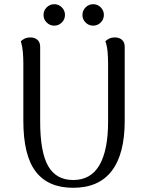

<svg xmlns="http://www.w3.org/2000/svg" viewBox="-20 -880 698 913"><path d="M573 -658V-305Q573 -148 511.5 -67.5Q450 13 328 13Q209 13 150 -64Q91 -141 91 -305V-577Q91 -607 88.5 -634.5Q86 -662 79 -684Q85 -690 96.5 -696Q108 -702 125 -702Q145 -702 158 -690.5Q171 -679 171 -658V-302Q171 -157 209 -90.5Q247 -24 328 -24Q412 -24 453 -95Q494 -166 494 -302V-577Q494 -607 491.5 -634.5Q489 -662 481 -684Q487 -690 498.5 -696Q510 -702 527 -702Q547 -702 560 -690.5Q573 -679 573 -658ZM238 -758Q217 -758 202 -773Q187 -788 187 -809Q187 -830 202 -845Q217 -860 238 -860Q259 -860 274 -845Q289 -830 289 -809Q289 -788 274 -773Q259 -758 238 -758ZM423 -758Q402 -758 387 -773Q372 -788 372 -809Q372 -830 387 -845Q402 -860 423 -860Q444 -860 459 -845Q474 -830 474 -809Q474 -788 459 -773Q444 -758 423 -758Z"/></svg>

Font: Arima Thin
Style: Regular
Weight: 400
Version: Version 1.100